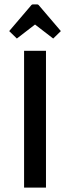

<svg xmlns="http://www.w3.org/2000/svg" viewBox="-20 -857 320 877"><path d="M90 -625H190V0H90ZM57 -681 22 -715 121 -831Q125 -837 131 -837H149Q155 -837 159 -831L258 -715L223 -681L140 -745Z"/></svg>

Font: Changa ExtraLight
Style: Regular
Weight: 400
Version: Version 3.002; ttfautohint (v1.8.2)